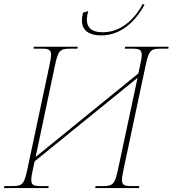

<svg xmlns="http://www.w3.org/2000/svg" viewBox="-38 -950 872 970"><path d="M473 -771C594 -771 665 -875 692 -926L683 -930C654 -874 587 -787 481 -787C418 -787 401 -817 401 -850C401 -861 403 -877 408 -894L381 -886C377 -868 376 -855 376 -846C376 -793 417 -771 473 -771ZM-18 0H206L208 -10H166C133 -10 120 -15 120 -41C120 -54 123 -72 129 -98L137 -135L657 -557L559 -98C543 -22 534 -10 484 -10H445L443 0H664L666 -10H624C591 -10 578 -15 578 -41C578 -54 582 -72 587 -98L697 -616C713 -693 722 -704 772 -704H812L814 -714H594L592 -704H632C665 -704 678 -699 678 -673C678 -660 675 -642 669 -616L661 -579L142 -157L239 -616C255 -693 264 -704 314 -704H353L355 -714H133L131 -704H174C207 -704 220 -699 220 -673C220 -660 216 -642 211 -616L101 -98C85 -21 76 -10 26 -10H-16Z"/></svg>

Font: Noto Serif Display Thin
Style: Italic
Weight: 100
Italic angle: -12°
Designer: Monotype Design Team
Foundry: Monotype Imaging Inc.
Version: Version 2.009